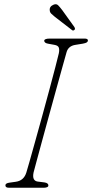

<svg xmlns="http://www.w3.org/2000/svg" viewBox="-20 -881 432 901"><path d="M137.5 -71.5Q129.5 -33 156.5 -29L188.5 -25Q207.5 -22 207 -10.5Q207 -5 200.5 -2.5Q194 0 186.5 0H22Q5.5 0 5.5 -10.5Q4.5 -21.5 25.5 -24L54 -28Q91.5 -33 103.5 -71Q107 -82 118.2 -121.5Q129.5 -161 145.2 -217.8Q161 -274.5 178.5 -338Q196 -401.5 212 -461.2Q228 -521 239.8 -566.2Q251.5 -611.5 256 -630.5Q259.5 -647.5 256 -657.5Q252.5 -667.5 235.5 -670.5L208 -675.5Q187.5 -678.5 187.5 -690Q188 -700 214.5 -700H376.5Q392.5 -700 392.5 -691.5Q392.5 -685.5 387.2 -682Q382 -678.5 368 -676L334 -670.5Q301 -665.5 292.5 -636.5Q286.5 -615.5 273.5 -568.8Q260.5 -522 243.8 -461.5Q227 -401 209.5 -337Q192 -273 176.5 -216.2Q161 -159.5 150.5 -120.2Q140 -81 137.5 -71.5ZM272 -833.5 329.5 -753.5Q331 -751 331.8 -747.2Q332.5 -743.5 329.5 -741Q323.5 -735.5 318.5 -739.5L237.5 -802Q228.5 -809.5 221.2 -816.2Q214 -823 213.5 -832Q211 -851 232.5 -859.5Q245 -864 252.8 -856.2Q260.5 -848.5 272 -833.5Z"/></svg>

Font: Fraunces 72pt SuperSoft Thin
Style: Italic
Weight: 100
Italic angle: -16°
Version: Version 1.000;[b76b70a41]